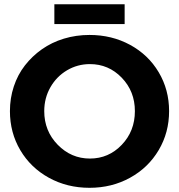

<svg xmlns="http://www.w3.org/2000/svg" viewBox="-20 -876 846 907"><path d="M236.8 -856H568.8V-762.2H236.8ZM402.8 -710.9Q508.3 -710.9 594.5 -664.1Q680.7 -617.2 729.7 -534.7Q778.8 -452.1 778.8 -351.1Q778.8 -250 729.7 -167Q680.7 -84 594.5 -36.4Q508.3 11.2 402.8 11.2Q297.4 11.2 211.2 -36.1Q125 -83.5 75.9 -166.5Q26.9 -249.5 26.9 -351.1Q26.9 -412.1 45.2 -467.5Q63.5 -522.9 97.7 -566.9Q131.8 -610.8 178 -643.3Q224.1 -675.8 281.7 -693.4Q339.4 -710.9 402.8 -710.9ZM404.8 -573.2Q346.2 -573.2 296.6 -543.9Q247.1 -514.6 218 -463.6Q189 -412.6 189 -351.1Q189 -257.3 252.7 -192.1Q316.4 -127 404.8 -127Q493.2 -127 555.2 -191.9Q617.2 -256.8 617.2 -351.1Q617.2 -444.3 555.2 -508.8Q493.2 -573.2 404.8 -573.2Z"/></svg>

Font: Montserrat arm SemiBold
Style: Regular
Weight: 600
Designer: Julieta Ulanovsky
Foundry: Julieta Ulanovsky
Version: Version 6.000;PS 006.000;hotconv 1.0.88;makeotf.lib2.5.64775